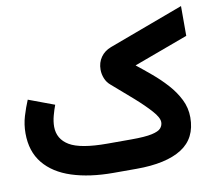

<svg xmlns="http://www.w3.org/2000/svg" viewBox="-81 -846 1074 942"><g transform="rotate(-10 455.5 -374.5)"><path d="M524.9 -146.5Q593.8 -146.5 627.7 -154.1Q661.6 -161.6 672.9 -174.8Q684.1 -188 684.1 -204.6Q684.1 -227.1 653.3 -261.7Q622.6 -296.4 574 -339.4Q525.4 -382.3 470.7 -429.2Q452.6 -444.3 444.1 -465.8Q435.5 -487.3 435.5 -509.3Q435.5 -544.9 454.1 -571.3Q472.7 -597.7 505.4 -609.9L878.4 -748.5V-600.1L608.4 -500.5Q643.6 -472.7 681.9 -440.4Q720.2 -408.2 753.4 -371.3Q786.6 -334.5 807.6 -292.5Q828.6 -250.5 828.6 -203.1Q828.6 -98.6 750.5 -49.3Q672.4 0 525.4 0H410.2Q291.5 0 203.4 -28.6Q115.2 -57.1 66.9 -116.2Q18.6 -175.3 18.6 -265.6Q18.6 -310.1 30.8 -350.6Q43 -391.1 58.1 -426.8L186.5 -378.9Q178.2 -356.9 170.4 -328.4Q162.6 -299.8 162.6 -272.9Q163.1 -211.4 217.5 -179Q272 -146.5 405.3 -146.5Z"/></g></svg>

Font: Vazir Black WOL
Style: Black-WOL
Weight: 900
Designer: Saber Rastikerdar
Foundry: Saber Rastikerdar
Version: Version 30.0.0